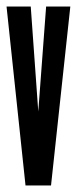

<svg xmlns="http://www.w3.org/2000/svg" viewBox="-24 -567 250 587"><path d="M132 0 191 -547H117L93 -226L70 -547H-4L54 0Z"/></svg>

Font: League Gothic Condensed
Style: Regular
Weight: 400
Width: 3
Designer: Tyler Finck
Foundry: The League of Moveable Type
Version: Version 1.001;PS 001.001;hotconv 1.0.56;makeotf.lib2.0.21325